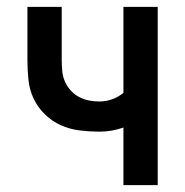

<svg xmlns="http://www.w3.org/2000/svg" viewBox="-20 -540 540 560"><path d="M340 0V-168Q323 -162 305.5 -159Q288 -156 270 -156Q242 -156 213 -159.5Q184 -163 158 -174.5Q132 -186 111 -206.5Q90 -227 78 -252.5Q66 -278 63 -307Q60 -336 60 -364V-520H160V-364Q160 -349 161.5 -333Q163 -317 169 -303Q175 -289 185.5 -277Q196 -265 210 -257.5Q224 -250 239 -247Q254 -244 270 -244Q289 -244 307 -250.5Q325 -257 340 -269V-520H440V0Z"/></svg>

Font: Iosevka Term Curly Semibold
Style: Regular
Weight: 600
Designer: Belleve Invis
Foundry: Belleve Invis
Version: Version 32.3.0